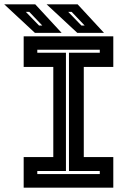

<svg xmlns="http://www.w3.org/2000/svg" viewBox="-52 -868 602 888"><path d="M57.5 0V-141.5H194.5V-558.5H57.5V-700H472V-558.5H335.5V-141.5H472V0ZM120.5 -63H409.5V-77H267V-624H409.5V-638H120.5V-624H253V-77H120.5ZM429 -716H305.5L163.5 -848H307ZM339.5 -750 279.5 -813H263.5L324.5 -750ZM233 -716H109.5L-32.5 -848H111ZM143.5 -750 83.5 -813H67.5L128.5 -750Z"/></svg>

Font: Tourney Thin
Style: Bold
Weight: 700
Version: Version 1.015